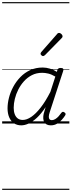

<svg xmlns="http://www.w3.org/2000/svg" viewBox="-20 -1145 663 1780"><path d="M177 17Q138 17 109.5 -2Q81 -21 65.5 -57Q50 -93 50 -141Q50 -187 63 -238.5Q76 -290 102.5 -339.5Q129 -389 168.5 -430Q208 -471 260 -495Q312 -519 376 -519Q409 -519 443.5 -508.5Q478 -498 507 -479L512 -496Q516 -507 523 -511Q530 -515 543 -515Q561 -515 565.5 -507.5Q570 -500 566 -488L441 -105Q433 -81 432.5 -64.5Q432 -48 439 -39.5Q446 -31 460 -31Q476 -31 492.5 -41Q509 -51 523 -66.5Q537 -82 548 -98Q554 -106 560.5 -108Q567 -110 576 -104Q587 -97 588 -90Q589 -83 584 -75Q573 -57 553.5 -35Q534 -13 508.5 2Q483 17 451 17Q428 17 413 9Q398 1 390 -13.5Q382 -28 381 -47.5Q380 -67 385 -90Q389 -106 394 -121Q399 -136 403 -152Q362 -90 322 -53Q282 -16 245.5 0.5Q209 17 177 17ZM107 -146Q107 -112 116.5 -86.5Q126 -61 144.5 -47Q163 -33 191 -33Q228 -33 270 -61.5Q312 -90 357 -147.5Q402 -205 447 -293L493 -435Q457 -456 427.5 -463Q398 -470 371 -470Q318 -470 276 -448.5Q234 -427 202.5 -392Q171 -357 149.5 -314.5Q128 -272 117.5 -228Q107 -184 107 -146ZM378 -625Q373 -625 364.5 -632Q356 -639 356 -646Q356 -650 357.5 -654Q359 -658 363 -663L507 -827Q513 -835 517.5 -837.5Q522 -840 527 -840Q534 -840 542 -835Q550 -830 555 -822.5Q560 -815 560 -808Q560 -803 558 -799.5Q556 -796 552 -792L397 -634Q387 -625 378 -625ZM0 605H623V615H0ZM0 -20H623V0H0ZM0 -505H623V-500H0ZM0 -1125H623V-1115H0Z"/></svg>

Font: Playwrite CU Guides
Style: Regular
Weight: 400
Designer: Veronika Burian, José Scaglione
Foundry: TypeTogether
Version: Version 1.003